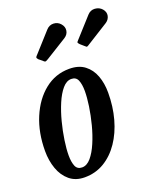

<svg xmlns="http://www.w3.org/2000/svg" viewBox="-145 -864 816 966"><g transform="rotate(-20 263.0 -380.5)"><path d="M-2 -182Q-2 -280.5 31 -359.2Q64 -438 121.5 -484Q179 -530 253 -530Q303.5 -530 335.2 -505.8Q367 -481.5 382 -441Q397 -400.5 397 -350.5Q397 -276.5 379 -211.2Q361 -146 327.2 -96.2Q293.5 -46.5 246.5 -18.2Q199.5 10 141.5 10Q93 10 61 -16.8Q29 -43.5 13.5 -87.2Q-2 -131 -2 -182ZM102 -121.5Q102 -85.5 111.2 -63.5Q120.5 -41.5 146 -41.5Q171.5 -41.5 193.5 -67.2Q215.5 -93 233.2 -134.5Q251 -176 263.5 -224.2Q276 -272.5 282.8 -318.5Q289.5 -364.5 289.5 -398.5Q289.5 -434.5 280.2 -456.5Q271 -478.5 245.5 -478.5Q220 -478.5 198 -452.8Q176 -427 158.2 -385.2Q140.5 -343.5 128 -295.2Q115.5 -247 108.8 -201Q102 -155 102 -121.5ZM142.5 -613.5 124 -628.5Q116.5 -636.5 118 -641Q119.5 -645.5 127 -652.5L218 -753.5Q234 -771.5 256.8 -770.8Q279.5 -770 294 -753Q309 -736 306 -715.8Q303 -695.5 283.5 -683L173 -614.5Q162 -607.5 156.5 -605.8Q151 -604 142.5 -613.5ZM366 -611 346.5 -628Q339 -636 338.2 -639.2Q337.5 -642.5 345 -650L438.5 -753.5Q455 -771.5 478.2 -769.8Q501.5 -768 516 -751.5Q531 -734 526.8 -714.2Q522.5 -694.5 504.5 -683L384 -607.5Q377 -603 374.2 -604.2Q371.5 -605.5 366 -611Z"/></g></svg>

Font: Besley* Condensed Medium
Style: Italic
Weight: 500
Width: 3
Italic angle: -13°
Designer: Owen Earl
Foundry: indestructible type*
Version: Version 3.000; ttfautohint (v1.8.3)